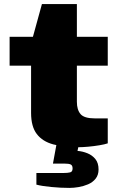

<svg xmlns="http://www.w3.org/2000/svg" viewBox="-20 -708 585 939"><path d="M364 12Q292 12 240 -2Q188 -16 160 -52.5Q132 -89 132 -156V-387H27V-528H141L185 -688H356V-528H507V-387H356V-210Q356 -171 374 -150Q392 -129 444 -129H507V-7Q493 -2 466 2.5Q439 7 411 9.5Q383 12 364 12ZM320 211Q277 211 230.5 206.5Q184 202 158 195V138H292Q311 138 323 135Q335 132 335 116Q335 101 326 96.5Q317 92 294 92H239L263 -39H374L359 30Q384 32 407.5 41.5Q431 51 446.5 70Q462 89 462 121Q462 148 447.5 166Q433 184 410.5 193.5Q388 203 364 207Q340 211 320 211Z"/></svg>

Font: Archivo Expanded Black
Style: Regular
Weight: 900
Width: 7
Designer: Hector Gatti
Foundry: Omnibus-Type
Version: Version 2.001